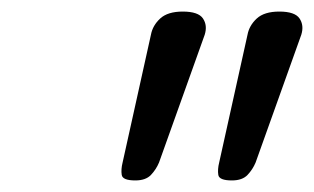

<svg xmlns="http://www.w3.org/2000/svg" viewBox="-20 -1017 543 332"><path d="M214 -705Q192 -705 190.5 -714.5Q189 -724 192 -736L241 -957Q244 -973 257 -985Q270 -997 296 -997Q323 -997 331 -985Q339 -973 334 -957L255 -736Q250 -724 241 -714.5Q232 -705 214 -705ZM381 -705Q359 -705 357.5 -714.5Q356 -724 359 -736L408 -957Q411 -973 424 -985Q437 -997 463 -997Q490 -997 498 -985Q506 -973 501 -957L422 -736Q417 -724 408 -714.5Q399 -705 381 -705Z"/></svg>

Font: Playwrite AU SA
Style: Regular
Weight: 400
Designer: Veronika Burian, José Scaglione
Foundry: TypeTogether
Version: Version 1.002